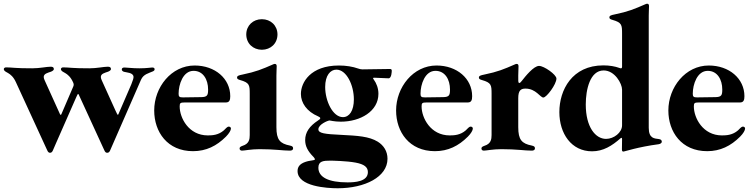

<svg xmlns="http://www.w3.org/2000/svg" viewBox="-31 -794 4003 1022"><path d="M235.1 19.2C240.8 19.2 246.1 16.7 250 7.8L268.5 -34.8L375 -277L380 -287.6C383.2 -294.4 384.9 -295.5 387.8 -291.2L518.8 -6L524.9 7.1C528.4 15.3 533 19.2 539.1 19.2C545.5 19.2 550.8 16.7 554.7 7.8L573.9 -36.2L719.5 -369.3C732.6 -399.5 760.3 -403.8 782.7 -414.1C789.1 -416.9 792.3 -420.8 791.9 -425.4C792.3 -432.2 786.6 -434.7 779.1 -434.7C770.6 -434.7 751.4 -430.4 710.9 -430.4C672.6 -430.4 649.9 -434.3 631.4 -434.7C623.9 -434.7 617.2 -431.8 617.2 -424.7C617.2 -417.3 623.2 -414.1 628.6 -411.9C640.3 -408 679.7 -408.4 679.7 -384.2C679.7 -377.5 677.6 -369.3 668.3 -345.9L599.1 -185.7C596.6 -181.1 594.8 -182.2 591.6 -188.9L583.1 -206.7L510.7 -366.5C507.5 -373.2 506 -378.2 505.7 -384.2C506 -402 525.9 -405.9 544.7 -412.6C552.9 -416.2 558.9 -420.1 559.7 -426.1C559.7 -436.4 552.6 -438.9 542.6 -438.9C520.2 -438.9 485.1 -430.4 445.3 -430.4C355.8 -430 335.9 -435.4 305.4 -435.4C297.9 -435.4 293.7 -431.1 293.3 -426.8C293.7 -404.8 331.7 -414.8 358 -355.8L359.7 -351.6C361.9 -345.5 361.9 -340.2 359 -333.5L295.5 -185.7C293 -181.8 291.2 -181.8 288.7 -185.4L206.7 -366.5C203.5 -373.2 202.1 -378.2 201.7 -384.2C202.1 -402 221.9 -405.9 240.8 -412.6C248.9 -416.2 255 -420.1 255.7 -426.1C255.7 -436.4 248.6 -438.9 238.6 -438.9C216.3 -438.9 181.1 -430.4 141.3 -430.4C51.8 -430 32 -435.4 1.4 -435.4C-6 -435.4 -10.3 -431.1 -10.7 -426.8C-10.3 -404.8 27.7 -414.8 54 -355.8L214.8 -6L220.9 7.1C224.4 15.3 229 19.2 235.1 19.2Z M996.4 10.7C1066.1 10.7 1122.2 -17 1171.9 -66.8C1188.9 -83.8 1198.2 -100.9 1198.2 -109.4C1198.2 -115.1 1194.6 -120 1186.8 -120C1177.6 -120 1170.5 -109 1160.5 -100.1C1132.1 -75.3 1100.1 -73.2 1075.3 -73.2C973 -73.2 925.4 -166.9 925.4 -227.3C925.4 -245.7 928.6 -248.6 953.1 -248.6H1171.2C1190.3 -248.6 1194.6 -261.4 1194.6 -282C1194.6 -375.7 1113.6 -445.3 1005 -445.3C880.7 -445.3 789.8 -329.5 789.8 -206C789.8 -91.6 860.1 10.7 996.4 10.7ZM919.7 -295.5C919.7 -344.5 943.2 -416.9 999.3 -416.9C1050.4 -416.9 1076.7 -370.7 1076.7 -317.5C1076.7 -286.9 1072.4 -277.7 1040.5 -277C1005.7 -276.3 974.8 -275.9 943.2 -275.6C922.2 -274.9 919.7 -281.6 919.7 -295.5Z M1257.1 7.8C1269.9 7.8 1306.1 0 1350.1 0C1432.9 0 1473.7 7.8 1512.1 7.8C1519.2 7.8 1529.1 6 1529.1 -5C1529.1 -12.8 1524.5 -16.7 1512.1 -19.2C1459.2 -29.8 1440.3 -49.7 1440.3 -117.2V-391.3C1440.3 -409.1 1441.8 -433.2 1441.8 -441.1C1441.8 -449.9 1438.6 -453.8 1431.8 -453.8C1428.3 -453.8 1426.8 -453.1 1421.9 -451C1365.1 -426.1 1331.7 -411.9 1259.2 -397C1241.5 -393.5 1230.8 -390.6 1230.8 -381.4C1230.8 -373.6 1236.2 -371.1 1247.2 -367.9C1296.9 -353.7 1298.3 -341.6 1298.3 -294.7V-75.3C1298.3 -52.9 1295.1 -28.4 1259.9 -17.8C1248.2 -13.8 1244.3 -9.6 1244.3 -3.6C1244.3 3.6 1249.6 7.8 1257.1 7.8ZM1279.8 -610.8C1280.2 -562.1 1316.1 -529.5 1362.9 -529.1C1409.8 -529.5 1445.7 -562.1 1446 -610.8C1445.7 -658.4 1409.8 -691.8 1362.9 -691.8C1316.1 -691.8 1280.2 -658.4 1279.8 -610.8Z M1766.7 208.1C1911.6 208.1 2031.6 147.7 2031.6 51.1C2031.6 11.4 2011.7 -19.9 1979.8 -39.8C1933.6 -68.2 1871.8 -71.7 1787.3 -76C1696.4 -80.3 1663.7 -84.5 1663.7 -105.8C1663.7 -132.1 1714.8 -152 1721.2 -152.7C1726.2 -153.4 1746.1 -146.3 1783 -146.3C1887.4 -146.3 1983.3 -201.7 1983.3 -294.7C1983.3 -323.9 1973.4 -350.5 1957.7 -371.8C1952.8 -378.6 1953.8 -380.3 1962 -380.3C2006 -378.9 2034.1 -377.1 2037.3 -377.1C2053.6 -377.1 2054.3 -414.1 2054.3 -417.6C2054.3 -423.3 2052.2 -426.8 2044.4 -426.8C2036.2 -426.8 2025.9 -426.8 1898.1 -424.7C1889.9 -425.1 1883.9 -426.1 1876.1 -429C1845.9 -439.6 1811.1 -445.3 1773.1 -445.3C1621.8 -445.3 1570.7 -355.1 1570.7 -294C1570.7 -246.4 1601.9 -200.3 1662.3 -174.7C1670.1 -171.2 1673.7 -168.3 1673.7 -164.8C1673.7 -160.5 1669.4 -157.7 1660.9 -152C1616.8 -122.9 1593.4 -90.2 1593.4 -48.3C1593.4 -17.8 1605.5 9.2 1638.8 42.6C1641 44.7 1645.2 51.1 1645.2 54C1645.2 61.1 1621.8 58.2 1593.4 68.2C1563.6 78.8 1552.9 95.2 1552.9 116.5C1552.9 198.9 1709.9 208.1 1766.7 208.1ZM1663.7 98.7C1663.7 63.2 1690.7 61.1 1727.6 61.1C1734.7 61.1 1814.3 62.5 1862.6 71.7C1907.3 80.3 1927.2 95.2 1927.2 122.2C1927.2 173.3 1856.2 176.8 1819.2 176.8C1717 176.8 1663.7 149.1 1663.7 98.7ZM1699.9 -331C1699.9 -392 1726.9 -423.3 1759.6 -423.3C1813.6 -423.3 1852.6 -340.9 1852.6 -264.9C1852.6 -204.5 1828.5 -170.5 1794.4 -170.5C1740.4 -170.5 1699.9 -256.4 1699.9 -331Z M2284.1 10.7C2353.7 10.7 2409.8 -17 2459.5 -66.8C2476.6 -83.8 2485.8 -100.9 2485.8 -109.4C2485.8 -115.1 2482.2 -120 2474.4 -120C2465.2 -120 2458.1 -109 2448.2 -100.1C2419.7 -75.3 2387.8 -73.2 2362.9 -73.2C2260.7 -73.2 2213.1 -166.9 2213.1 -227.3C2213.1 -245.7 2216.3 -248.6 2240.8 -248.6H2458.8C2478 -248.6 2482.2 -261.4 2482.2 -282C2482.2 -375.7 2401.3 -445.3 2292.6 -445.3C2168.3 -445.3 2077.4 -329.5 2077.4 -206C2077.4 -91.6 2147.7 10.7 2284.1 10.7ZM2207.4 -295.5C2207.4 -344.5 2230.8 -416.9 2286.9 -416.9C2338.1 -416.9 2364.3 -370.7 2364.3 -317.5C2364.3 -286.9 2360.1 -277.7 2328.1 -277C2293.3 -276.3 2262.4 -275.9 2230.8 -275.6C2209.9 -274.9 2207.4 -281.6 2207.4 -295.5Z M2544.4 7.8C2557.2 7.8 2593.4 0 2637.4 0C2720.2 0 2761 7.8 2799.4 7.8C2806.5 7.8 2816.4 6 2816.4 -5C2816.4 -12.8 2811.8 -16.7 2799.4 -19.2C2746.4 -29.8 2727.6 -49.7 2727.6 -117.2V-271.3C2727.6 -312.5 2741.1 -322.4 2766 -322.4C2822.1 -322.4 2844.1 -274.9 2861.2 -274.9C2878.2 -274.9 2930.8 -345.2 2930.8 -375.7C2930.8 -397 2864.7 -443.2 2838.4 -443.2C2810 -443.2 2766 -388.5 2746.1 -362.9C2740.4 -355.1 2736.2 -352.3 2733.3 -352.3C2726.2 -352.3 2727.6 -365.1 2727.6 -391.3C2727.6 -409.1 2729 -433.2 2729 -441.1C2729 -449.9 2725.9 -453.8 2719.1 -453.8C2715.6 -453.8 2714.1 -453.1 2709.2 -451C2652.3 -426.1 2619 -411.9 2546.5 -397C2528.8 -393.5 2518.1 -390.6 2518.1 -381.4C2518.1 -373.6 2523.4 -371.1 2534.4 -367.9C2584.2 -353.7 2585.6 -341.6 2585.6 -294.7V-75.3C2585.6 -52.9 2582.4 -28.4 2547.2 -17.8C2535.5 -13.8 2531.6 -9.6 2531.6 -3.6C2531.6 3.6 2536.9 7.8 2544.4 7.8Z M3180.8 -446C3013.8 -446 2946.4 -314.6 2946.4 -197.4C2946.4 -83.1 3010.3 11.4 3120.4 11.4C3180 11.4 3226.6 -17.8 3272 -57.9C3278.1 -62.1 3279.8 -61.1 3280.2 -53.6C3280.2 -35.9 3279.8 -16.3 3279.5 -2.1C3279.1 9.6 3280.9 12.8 3288 12.8C3292.6 12.8 3366.1 -12.1 3474.8 -26.3C3485.8 -27.7 3491.8 -34.8 3491.8 -39.1C3491.8 -49.7 3484.7 -52.6 3474.8 -54C3454.2 -57.2 3422.2 -55.4 3422.2 -113.6V-711.6C3422.2 -729.4 3423.7 -753.6 3423.7 -761.4C3423.7 -770.2 3420.5 -774.1 3413.7 -774.1C3410.2 -774.1 3408.7 -773.4 3403.8 -771.3C3346.9 -746.4 3313.6 -732.2 3241.1 -717.3C3223.4 -713.8 3212.7 -710.9 3212.7 -701.7C3212.7 -693.9 3218 -691.4 3229 -688.2C3278.8 -674 3280.2 -661.9 3280.2 -615.1V-438.9C3279.8 -430.8 3277.3 -429 3269.5 -431.1L3265.6 -432.5C3242.9 -440.7 3213.8 -446 3180.8 -446ZM3087 -237.9C3087 -317.5 3109.7 -419 3182.2 -419C3241.8 -419 3280.2 -348.7 3280.2 -316.8V-127.1C3280.2 -88.1 3236.2 -54.7 3195 -54.7C3138.8 -54.7 3087 -117.2 3087 -237.9Z M3733.3 10.7C3802.9 10.7 3859 -17 3908.7 -66.8C3925.8 -83.8 3935 -100.9 3935 -109.4C3935 -115.1 3931.5 -120 3923.7 -120C3914.4 -120 3907.3 -109 3897.4 -100.1C3869 -75.3 3837 -73.2 3812.1 -73.2C3709.9 -73.2 3662.3 -166.9 3662.3 -227.3C3662.3 -245.7 3665.5 -248.6 3690 -248.6H3908C3927.2 -248.6 3931.5 -261.4 3931.5 -282C3931.5 -375.7 3850.5 -445.3 3741.8 -445.3C3617.5 -445.3 3526.6 -329.5 3526.6 -206C3526.6 -91.6 3596.9 10.7 3733.3 10.7ZM3656.6 -295.5C3656.6 -344.5 3680 -416.9 3736.2 -416.9C3787.3 -416.9 3813.6 -370.7 3813.6 -317.5C3813.6 -286.9 3809.3 -277.7 3777.3 -277C3742.5 -276.3 3711.6 -275.9 3680 -275.6C3659.1 -274.9 3656.6 -281.6 3656.6 -295.5Z"/></svg>

Font: Margiela Serif
Style: Bold
Weight: 700
Designer: Andreas Faust, Stefan Endress
Version: Version 1.002;FEAKit 1.0